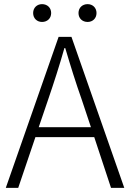

<svg xmlns="http://www.w3.org/2000/svg" viewBox="-20 -907 627 927"><path d="M403 -801C427 -801 446 -818 446 -844C446 -870 427 -887 403 -887C378 -887 359 -870 359 -844C359 -818 378 -801 403 -801ZM183 -801C208 -801 227 -818 227 -844C227 -870 208 -887 183 -887C159 -887 140 -870 140 -844C140 -818 159 -801 183 -801ZM167 -293 212 -425C241 -510 266 -587 291 -675H295C321 -587 345 -510 375 -425L419 -293ZM516 0H580L325 -729H263L8 0H68L151 -245H435Z"/></svg>

Font: Noto Sans JP Light
Style: Regular
Weight: 300
Designer: Ryoko NISHIZUKA (kana & ideographs); Paul D. Hunt (Latin, Greek & Cyrillic); Wenlong ZHANG (bopomofo); Sandoll Communica
Foundry: Adobe Systems Incorporated
Version: Version 1.004;PS 1.004;hotconv 1.0.82;makeotf.lib2.5.63406